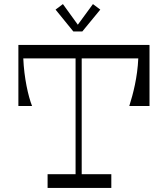

<svg xmlns="http://www.w3.org/2000/svg" viewBox="-20 -920 822 940"><path d="M383 -766 471 -873 435 -900 361 -799 288 -900 252 -873 339 -766ZM711 -699V-700H70V-401H137C118 -449 98 -539 94 -634H350V-67H213V0H525V-67H380V-634H657C653 -542 632 -461 613 -401H712V-699Z"/></svg>

Font: Space Cowgirl Light
Style: Regular
Weight: 300
Designer: Valery Marier
Foundry: Valery Marier
Version: Version 1.000;hotconv 1.0.109;makeotfexe 2.5.65596